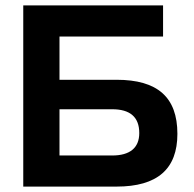

<svg xmlns="http://www.w3.org/2000/svg" viewBox="-20 -690 718 710"><path d="M66 0H411C562 0 636 -65 636 -195C636 -331 562 -395 411 -395H200V-555H583V-670H66ZM200 -115V-286H395C460 -286 495 -258 495 -198C495 -143 460 -115 395 -115Z"/></svg>

Font: LT Wave Alt Bold
Style: Regular
Weight: 700
Designer: Daniel Lyons
Version: Version 2.5 (Glyphs App)